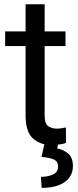

<svg xmlns="http://www.w3.org/2000/svg" viewBox="-20 -677 367 909"><path d="M290 -528.3V-459H4.4V-528.3ZM101.1 -656.7H191.4V-130.9Q191.4 -90.3 209 -79.1Q226.6 -67.9 249.5 -67.9Q260.7 -67.9 273.2 -70.1Q285.6 -72.3 292 -73.7L292.5 0Q281.7 3.4 264.4 6.6Q247.1 9.8 222.7 9.8Q172.4 9.8 136.7 -21Q101.1 -51.8 101.1 -131.3ZM191.4 0H256.3L250.5 25.9Q278.8 30.8 302 49.3Q325.2 67.9 325.2 110.4Q325.2 140.6 308.3 163.8Q291.5 187 258.5 199.7Q225.6 212.4 177.2 212.4L173.8 160.2Q207.5 160.2 231.2 148.9Q254.9 137.7 254.9 111.8Q254.9 87.9 236.1 78.6Q217.3 69.3 176.3 65.9Z"/></svg>

Font: RobotoDEMO
Style: Regular
Weight: 400
Designer: Christian Robertson
Foundry: Google
Version: Version 2.136